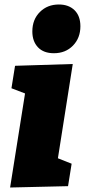

<svg xmlns="http://www.w3.org/2000/svg" viewBox="-20 -829 378 855"><path d="M25 6 106 -504 175 -381 31 -436 47 -536 304 -544 223 -30 155 -157 299 -100 283 0ZM220 -592Q174 -592 149 -618.5Q124 -645 124 -689Q124 -742 157.5 -775.5Q191 -809 242 -809Q286 -809 312 -783.5Q338 -758 338 -712Q338 -660 305 -626Q272 -592 220 -592Z"/></svg>

Font: Bitter Thin Black
Style: Italic
Weight: 900
Italic angle: -9°
Version: Version 3.020